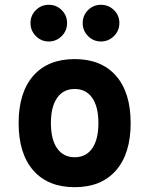

<svg xmlns="http://www.w3.org/2000/svg" viewBox="-20 -775 626 805"><path d="M293 9.8Q181.2 9.8 119.6 -60.5Q58.1 -130.9 58.1 -258.8Q58.1 -387.2 119.6 -457.3Q181.2 -527.3 293 -527.3Q404.8 -527.3 466.3 -457.3Q527.8 -387.2 527.8 -258.8Q527.8 -130.9 466.3 -60.5Q404.8 9.8 293 9.8ZM293 -115.7Q340.8 -115.7 366.7 -153.1Q392.6 -190.4 392.6 -258.8Q392.6 -327.6 366.7 -364.7Q340.8 -401.9 293 -401.9Q245.6 -401.9 219.5 -364.7Q193.4 -327.6 193.4 -258.8Q193.4 -190.4 219.5 -153.1Q245.6 -115.7 293 -115.7ZM403.3 -601.1Q371.6 -601.1 349.1 -623.8Q326.7 -646.5 326.7 -678.2Q326.7 -710.4 349.1 -732.7Q371.6 -754.9 403.3 -754.9Q435.1 -754.9 457.8 -732.7Q480.5 -710.4 480.5 -678.2Q480.5 -646.5 457.8 -623.8Q435.1 -601.1 403.3 -601.1ZM184.6 -601.1Q152.8 -601.1 130.4 -623.8Q107.9 -646.5 107.9 -678.2Q107.9 -710.4 130.4 -732.7Q152.8 -754.9 184.6 -754.9Q216.3 -754.9 238.8 -732.7Q261.2 -710.4 261.2 -678.2Q261.2 -646.5 238.8 -623.8Q216.3 -601.1 184.6 -601.1Z"/></svg>

Font: Cascadia Mono
Style: Bold
Weight: 700
Monospace: yes
Designer: Aaron Bell
Foundry: Saja Typeworks
Version: Version 2404.023; ttfautohint (v1.8.4)